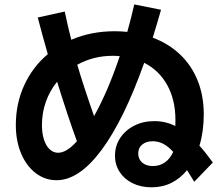

<svg xmlns="http://www.w3.org/2000/svg" viewBox="-20 -796 978 847"><path d="M487.3 -109.4Q487.3 -152.3 510 -187Q532.7 -221.7 572.3 -241.7Q611.8 -261.7 661.1 -261.7Q710 -261.7 753.4 -240.2L753.9 -266.6Q753.9 -355 718 -420.2Q682.1 -485.4 616.2 -519Q525.9 -265.6 427.2 -133.3Q328.6 -1 229.5 -1Q178.2 -1 137.2 -32.5Q96.2 -64 73 -119.4Q49.8 -174.8 49.8 -244.1Q49.8 -338.9 86.7 -419.7Q123.5 -500.5 190.9 -557.1Q170.9 -626.5 146.5 -718.8L265.6 -745.1Q280.8 -672.9 294.4 -620.6Q381.8 -658.2 486.3 -658.2Q514.6 -658.2 541.5 -655.3Q558.1 -713.9 572.3 -776.4L690.4 -752.9Q672.4 -689.5 653.8 -629.9Q724.1 -603.5 774.7 -555.4Q825.2 -507.3 852.1 -440.2Q878.9 -373 878.9 -292Q878.9 -216.3 859.9 -153.3Q889.2 -120.6 918.9 -79.1L836.9 5.9L805.2 -45.4Q775.4 -8.8 736.1 10.7Q696.8 30.3 648.4 30.3Q602.1 30.3 565.4 12.5Q528.8 -5.4 508.1 -37.1Q487.3 -68.8 487.3 -109.4ZM236.3 -122.1Q273.9 -122.1 319.3 -172.9Q279.8 -280.8 231.9 -435.5Q199.7 -396 182.4 -347.2Q165 -298.3 165 -244.1Q165 -208.5 173.8 -180.7Q182.6 -152.8 199 -137.5Q215.3 -122.1 236.3 -122.1ZM395 -283.7Q456.5 -394 508.3 -548.3Q493.7 -549.8 477.5 -549.8Q392.1 -549.8 320.8 -510.3Q348.6 -416 395 -283.7ZM654.3 -63.5Q684.6 -63.5 707.5 -79.6Q730.5 -95.7 744.1 -126Q721.2 -150.9 699.5 -161.9Q677.7 -172.9 654.3 -172.9Q625 -172.9 607.4 -158.4Q589.8 -144 589.8 -119.1Q589.8 -93.8 607.4 -78.6Q625 -63.5 654.3 -63.5Z"/></svg>

Font: Pretendard
Style: Bold
Weight: 700
Designer: Base glyphs from Inter by Rasmus Andersson; Hangeul glyphs from Noto Sans CJK(Source Han Sans) by Jang Soo-young and Kan
Foundry: Kil Hyung-jin
Version: Version 1.309